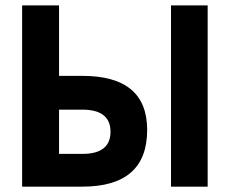

<svg xmlns="http://www.w3.org/2000/svg" viewBox="-20 -696 846 716"><path d="M287.1 0H62.5V-675.8H200.2V-413.1H287.1Q528.8 -413.1 528.8 -211.4Q528.8 0 287.1 0ZM287.1 -122.1Q392.1 -122.1 392.1 -204.6Q392.1 -287.1 287.1 -287.1H200.2V-122.1ZM754.4 0H617.7V-675.8H754.4Z"/></svg>

Font: Cadman
Style: Bold
Weight: 700
Designer: Paul James MIller
Foundry: High-Logic / Made with FontCreator
Version: Version 2.114;March 28, 2021;FontCreator 13.0.0.2683 64-bit